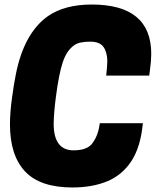

<svg xmlns="http://www.w3.org/2000/svg" viewBox="-20 -814 700 848"><path d="M300 14Q157 14 90.5 -57Q24 -128 24 -265Q24 -315 32.5 -378Q41 -441 50 -486Q86 -668 192 -743Q266 -794 385 -794Q648 -794 648 -576Q648 -547 642 -502L639 -480H449Q453 -514 454 -542Q454 -582 437.5 -606Q421 -630 379 -630Q330 -630 309 -615Q275 -592 257.5 -540Q240 -488 227 -387Q218 -319 217 -268Q217 -150 305 -150Q368 -150 390 -184Q414 -217 421 -270H611Q601 -164 560 -102Q519 -40 453 -13Q387 14 300 14Z"/></svg>

Font: Tanohe Sans ExtraBold
Style: Italic
Weight: 800
Designer: Village Type and Design LLC & Cristiano Sobral
Foundry: Cooper Hewitt Smithsonian Design Museum
Version: Version 1.00;September 29, 2021;FontCreator 13.0.0.2655 64-b